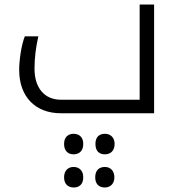

<svg xmlns="http://www.w3.org/2000/svg" viewBox="-20 -502 788 851"><path d="M250 0H663V-482H599V-60H250C174 -60 133 -116 133 -197C133 -247 139 -293 150 -341H90C74 -301 65 -233 65 -192C65 -74 136 0 250 0ZM306 182C331 182 349 167 349 136C349 103 328 91 306 91C283 91 264 105 264 136C264 165 280 182 306 182ZM445 182C472 182 488 164 488 136C488 110 472 91 445 91C421 91 403 104 403 136C403 169 421 182 445 182ZM307 329C331 329 349 315 349 284C349 251 328 238 306 238C283 238 264 253 264 284C264 312 280 329 307 329ZM445 329C471 329 487 310 487 284C487 257 471 238 445 238C421 238 402 251 402 284C402 316 421 329 445 329Z"/></svg>

Font: Noto Kufi Arabic Light
Style: Regular
Weight: 300
Designer: Monotype Design Team, David Williams, Khaled Hosny
Foundry: Google LLC
Version: Version 2.109